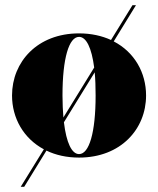

<svg xmlns="http://www.w3.org/2000/svg" viewBox="-20 -599 610 742"><path d="M26.5 -230C26.5 -142.5 71 -64 149.5 -22L60 123H73.5L159.5 -17C195.5 0.5 238 10 285.5 10C446.5 10 544.5 -100 544.5 -230C544.5 -318.5 499.5 -397.5 419.5 -439L505.5 -579H492L409 -444.5C374 -460.5 332.5 -470 285.5 -470C124.5 -470 26.5 -360 26.5 -230ZM221.5 -230C221.5 -374 246.5 -456.5 285.5 -456.5C313.5 -456.5 334 -414.5 344 -338L225 -145C223 -170.5 221.5 -198.5 221.5 -230ZM349.5 -230C349.5 -86 324.5 -3.5 285.5 -3.5C257.5 -3.5 236.5 -47 227 -126.5L346 -319.5C348.5 -293 349.5 -263 349.5 -230Z"/></svg>

Font: Bodoni* 16pt Fatface
Style: Regular
Weight: 900
Version: Version 2.3